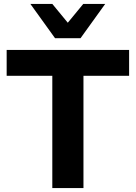

<svg xmlns="http://www.w3.org/2000/svg" viewBox="-20 -960 693 980"><path d="M247 0V-573H14V-705H639V-573H406V0ZM261 -765 135 -940H247L326 -844L405 -940H517L391 -765Z"/></svg>

Font: Nunito Sans 10pt ExtraBold
Style: Regular
Weight: 800
Designer: Vernon Adams
Foundry: Vernon Adams
Version: Version 3.101;gftools[0.9.27]